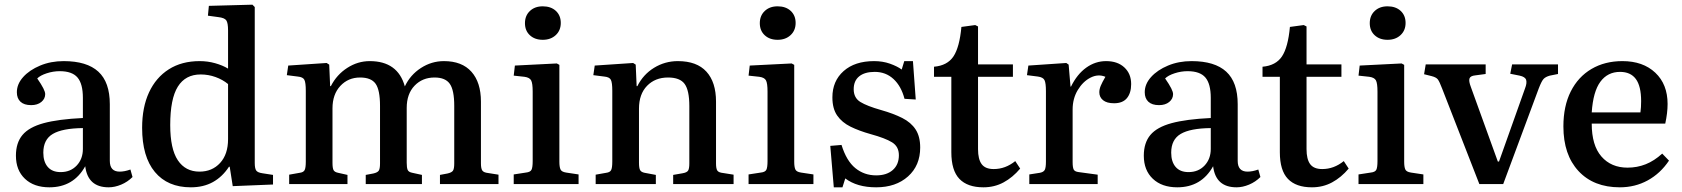

<svg xmlns="http://www.w3.org/2000/svg" viewBox="-20 -786 7183 820"><path d="M191 14Q125 14 86.5 -22.5Q48 -59 48 -121Q48 -176 76 -209.5Q104 -243 166.5 -260Q229 -277 334 -282V-368Q334 -428 311 -455Q288 -482 235 -482Q207 -482 179.5 -473Q152 -464 139 -451Q157 -425 165 -409Q173 -393 173 -384Q173 -364 156.5 -350.5Q140 -337 113 -337Q83 -337 67.5 -351.5Q52 -366 52 -392Q52 -427 79 -457Q106 -487 151.5 -506Q197 -525 252 -525Q351 -525 400 -480Q449 -435 449 -341V-99Q449 -53 491 -53Q512 -53 537 -62L546 -30Q525 -9 497.5 2.5Q470 14 444 14Q355 14 344 -76Q294 14 191 14ZM239 -51Q281 -51 307.5 -79Q334 -107 334 -150V-239Q246 -238 205.5 -214Q165 -190 165 -134Q165 -95 184 -73Q203 -51 239 -51Z M795 14Q696 14 641.5 -51.5Q587 -117 587 -240Q587 -328 616.5 -391.5Q646 -455 701 -490Q756 -525 833 -525Q867 -525 899 -516Q931 -507 954 -493V-656Q954 -688 946.5 -699Q939 -710 912 -713L868 -719L872 -761L1058 -766L1068 -756V-90Q1068 -67 1074 -58Q1080 -49 1101 -46L1146 -39V2L974 9L961 -74H958Q930 -31 889.5 -8.5Q849 14 795 14ZM832 -53Q886 -53 920 -90Q954 -127 954 -192V-427Q931 -446 900.5 -457Q870 -468 837 -468Q772 -468 739.5 -416Q707 -364 707 -252Q707 -150 739.5 -101.5Q772 -53 832 -53Z M1215 0V-40L1260 -48Q1276 -50 1281 -59.5Q1286 -69 1286 -96V-398Q1286 -433 1280 -445Q1274 -457 1252 -459L1205 -465L1211 -506L1375 -517L1386 -510L1390 -418H1393Q1418 -467 1463 -496Q1508 -525 1559 -525Q1679 -525 1709 -417Q1732 -466 1777.5 -495.5Q1823 -525 1876 -525Q1953 -525 1993.5 -479.5Q2034 -434 2034 -352V-88Q2034 -66 2040 -57.5Q2046 -49 2065 -47L2109 -40V0H1859V-39L1891 -45Q1909 -49 1914.5 -57Q1920 -65 1920 -88V-334Q1920 -401 1901 -428Q1882 -455 1836 -455Q1784 -455 1750.5 -420Q1717 -385 1717 -325V-91Q1717 -70 1721 -60.5Q1725 -51 1741 -48L1782 -39V0H1542V-39L1574 -45Q1592 -49 1597.5 -57Q1603 -65 1603 -88V-334Q1603 -402 1584 -428.5Q1565 -455 1518 -455Q1467 -455 1433.5 -419Q1400 -383 1400 -323V-91Q1400 -68 1404.5 -59.5Q1409 -51 1424 -48L1464 -39V0Z M2298 -616Q2264 -616 2243 -635.5Q2222 -655 2222 -687Q2222 -719 2243 -739Q2264 -759 2298 -759Q2333 -759 2354 -739.5Q2375 -720 2375 -688Q2375 -656 2353.5 -636Q2332 -616 2298 -616ZM2174 0V-41L2226 -49Q2245 -51 2250 -61Q2255 -71 2255 -98V-395Q2255 -430 2248.5 -442.5Q2242 -455 2220 -458L2174 -463L2179 -506L2358 -515L2369 -509V-95Q2369 -74 2373.5 -63Q2378 -52 2398 -49L2451 -41V0Z M2524 0V-40L2569 -48Q2585 -50 2590 -59.5Q2595 -69 2595 -96V-398Q2595 -433 2589 -445Q2583 -457 2561 -459L2514 -465L2520 -506L2684 -517L2695 -510L2699 -418H2702Q2727 -468 2773.5 -496.5Q2820 -525 2875 -525Q2956 -525 2997 -480Q3038 -435 3038 -352V-88Q3038 -66 3043.5 -57.5Q3049 -49 3069 -47L3113 -40V0H2855V-39L2895 -46Q2913 -49 2918.5 -57Q2924 -65 2924 -88V-333Q2924 -400 2904 -427.5Q2884 -455 2833 -455Q2778 -455 2743.5 -419.5Q2709 -384 2709 -322V-91Q2709 -69 2713.5 -60Q2718 -51 2733 -48L2781 -39V0Z M3301 -616Q3267 -616 3246 -635.5Q3225 -655 3225 -687Q3225 -719 3246 -739Q3267 -759 3301 -759Q3336 -759 3357 -739.5Q3378 -720 3378 -688Q3378 -656 3356.5 -636Q3335 -616 3301 -616ZM3177 0V-41L3229 -49Q3248 -51 3253 -61Q3258 -71 3258 -98V-395Q3258 -430 3251.5 -442.5Q3245 -455 3223 -458L3177 -463L3182 -506L3361 -515L3372 -509V-95Q3372 -74 3376.5 -63Q3381 -52 3401 -49L3454 -41V0Z M3541 14 3526 -163 3574 -167Q3595 -99 3633 -68Q3671 -37 3722 -37Q3767 -37 3793 -60Q3819 -83 3819 -123Q3819 -160 3790 -178Q3761 -196 3699 -213Q3649 -227 3612.5 -245Q3576 -263 3555.5 -292.5Q3535 -322 3535 -370Q3535 -440 3583 -482.5Q3631 -525 3713 -525Q3750 -525 3781 -514Q3812 -503 3831 -489L3842 -525H3879L3891 -361L3843 -364Q3829 -418 3796 -448.5Q3763 -479 3716 -479Q3673 -479 3649.5 -460Q3626 -441 3626 -405Q3626 -368 3654.5 -350.5Q3683 -333 3743 -316Q3796 -301 3833.5 -282Q3871 -263 3890.5 -233Q3910 -203 3910 -156Q3910 -79 3858 -32.5Q3806 14 3722 14Q3640 14 3590 -24L3578 14Z M4180 14Q4112 14 4077.5 -22Q4043 -58 4043 -136V-458H3969V-501Q4026 -506 4052 -545Q4078 -584 4086 -671L4145 -679L4157 -673V-511H4306V-458H4157V-149Q4157 -106 4172.5 -85Q4188 -64 4224 -64Q4274 -64 4316 -98L4337 -66Q4305 -28 4266 -7Q4227 14 4180 14Z M4376 0V-41L4421 -48Q4437 -51 4442 -60.5Q4447 -70 4447 -96V-397Q4447 -431 4441 -443.5Q4435 -456 4413 -459L4366 -465L4372 -506L4534 -517L4544 -510L4552 -416H4554Q4580 -469 4619 -497Q4658 -525 4704 -525Q4753 -525 4782 -498Q4811 -471 4811 -427Q4811 -389 4793 -367Q4775 -345 4738 -345Q4707 -345 4691 -358Q4675 -371 4675 -392Q4675 -405 4681 -419.5Q4687 -434 4701 -458Q4670 -471 4637.5 -454.5Q4605 -438 4583 -401.5Q4561 -365 4561 -318V-94Q4561 -71 4565.5 -62Q4570 -53 4587 -51L4668 -40V0Z M5008 14Q4942 14 4903.5 -22.5Q4865 -59 4865 -121Q4865 -176 4893 -209.5Q4921 -243 4983.5 -260Q5046 -277 5151 -282V-368Q5151 -428 5128 -455Q5105 -482 5052 -482Q5024 -482 4996.5 -473Q4969 -464 4956 -451Q4974 -425 4982 -409Q4990 -393 4990 -384Q4990 -364 4973.5 -350.5Q4957 -337 4930 -337Q4900 -337 4884.5 -351.5Q4869 -366 4869 -392Q4869 -427 4896 -457Q4923 -487 4968.5 -506Q5014 -525 5069 -525Q5168 -525 5217 -480Q5266 -435 5266 -341V-99Q5266 -53 5308 -53Q5329 -53 5354 -62L5363 -30Q5342 -9 5314.5 2.5Q5287 14 5261 14Q5172 14 5161 -76Q5111 14 5008 14ZM5056 -51Q5098 -51 5124.5 -79Q5151 -107 5151 -150V-239Q5063 -238 5022.5 -214Q4982 -190 4982 -134Q4982 -95 5001 -73Q5020 -51 5056 -51Z M5583 14Q5515 14 5480.5 -22Q5446 -58 5446 -136V-458H5372V-501Q5429 -506 5455 -545Q5481 -584 5489 -671L5548 -679L5560 -673V-511H5709V-458H5560V-149Q5560 -106 5575.5 -85Q5591 -64 5627 -64Q5677 -64 5719 -98L5740 -66Q5708 -28 5669 -7Q5630 14 5583 14Z M5906 -616Q5872 -616 5851 -635.5Q5830 -655 5830 -687Q5830 -719 5851 -739Q5872 -759 5906 -759Q5941 -759 5962 -739.5Q5983 -720 5983 -688Q5983 -656 5961.5 -636Q5940 -616 5906 -616ZM5782 0V-41L5834 -49Q5853 -51 5858 -61Q5863 -71 5863 -98V-395Q5863 -430 5856.5 -442.5Q5850 -455 5828 -458L5782 -463L5787 -506L5966 -515L5977 -509V-95Q5977 -74 5981.5 -63Q5986 -52 6006 -49L6059 -41V0Z M6298 0 6139 -408Q6128 -437 6121 -446.5Q6114 -456 6094 -461L6062 -469L6069 -511H6325V-470L6280 -464Q6260 -462 6256 -451Q6252 -440 6262 -414L6377 -96H6382L6493 -408Q6502 -431 6498 -444.5Q6494 -458 6470 -463L6430 -471L6438 -511H6634V-470L6599 -463Q6581 -458 6572.5 -449Q6564 -440 6552 -409L6400 0Z M6898 14Q6786 14 6721.5 -55.5Q6657 -125 6657 -246Q6657 -333 6688.5 -395.5Q6720 -458 6777 -491.5Q6834 -525 6909 -525Q6997 -525 7049.5 -475.5Q7102 -426 7102 -342Q7102 -304 7092 -258H6778Q6778 -165 6819.5 -117.5Q6861 -70 6931 -70Q6972 -70 7008.5 -84.5Q7045 -99 7079 -130L7108 -100Q7071 -45 7017 -15.5Q6963 14 6898 14ZM6778 -306H6986Q6989 -327 6989 -354Q6989 -418 6966.5 -448.5Q6944 -479 6899 -479Q6846 -479 6815 -437Q6784 -395 6778 -306Z"/></svg>

Font: Literata 36pt Medium
Style: Regular
Weight: 500
Designer: Latin by Veronika Burian and Jose Scaglione. Greek by Irene Vlachou. Cyrillic by Vera Evstafieva.
Foundry: TypeTogether
Version: Version 3.002